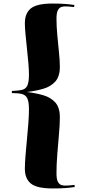

<svg xmlns="http://www.w3.org/2000/svg" viewBox="-20 -838 492 1081"><path d="M276 223Q188 223 154 195.5Q120 168 120 112Q120 82 123.5 39.5Q127 -3 131.5 -50.5Q136 -98 139.5 -142.5Q143 -187 143 -222Q143 -264 134 -283.5Q125 -303 104 -308.5Q83 -314 47 -314V-326Q83 -327 104 -332Q125 -337 134 -356.5Q143 -376 143 -418Q143 -447 139.5 -486Q136 -525 131.5 -567Q127 -609 123.5 -646Q120 -683 120 -707Q120 -763 153.5 -790.5Q187 -818 275 -818Q316 -818 344 -816Q372 -814 399 -810L397 -798Q368 -802 347 -802Q336 -802 325 -798.5Q314 -795 306 -780.5Q298 -766 298 -732Q298 -692 302.5 -641.5Q307 -591 312 -543Q317 -495 317 -462Q317 -407 291 -378.5Q265 -350 223 -338Q181 -326 132 -320Q181 -314 223 -302Q265 -290 291 -261.5Q317 -233 317 -178Q317 -138 312 -82.5Q307 -27 302.5 31Q298 89 298 137Q298 171 306 185.5Q314 200 325 203.5Q336 207 347 207Q370 207 399 203L401 215Q374 219 345.5 221Q317 223 276 223Z"/></svg>

Font: Literata 72pt ExtraBold
Style: Regular
Weight: 800
Designer: Latin by Veronika Burian and Jose Scaglione. Greek by Irene Vlachou. Cyrillic by Vera Evstafieva.
Foundry: TypeTogether
Version: Version 3.002